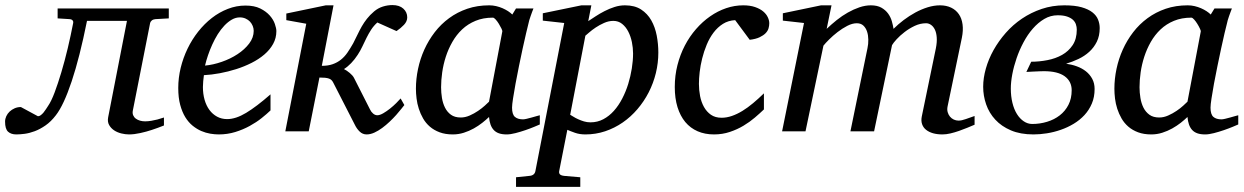

<svg xmlns="http://www.w3.org/2000/svg" viewBox="-79 -515 4879 753"><path d="M529.8 -439.9Q521 -439 515.9 -434.3Q510.7 -429.7 509.8 -424.8L441.9 -81.1Q439.9 -70.8 443.4 -62.7Q446.8 -54.7 453.9 -49.6Q460.9 -44.4 470.5 -41.7Q480 -39.1 490.2 -39.1Q501.5 -39.1 514.4 -41.3Q527.3 -43.5 538.6 -46.4Q551.3 -49.8 564 -54.2V-22.9Q540 -13.2 516.1 -5.4Q495.6 1.5 471.4 6.8Q447.3 12.2 426.8 12.2Q412.6 12.2 396.7 8.3Q380.9 4.4 368.4 -3.9Q356 -12.2 348.9 -24.9Q341.8 -37.6 345.2 -55.2L418.9 -433.1H262.2Q233.4 -289.6 202.1 -196Q170.9 -102.5 140.1 -63Q121.1 -38.1 99.6 -23.2Q78.1 -8.3 57.4 -0.5Q36.6 7.3 17.8 9.8Q-1 12.2 -15.1 12.2Q-35.6 12.2 -47.4 1.5Q-59.1 -9.3 -59.1 -38.1Q-59.1 -48.8 -54.4 -59.1Q-49.8 -69.3 -41.3 -77.4Q-32.7 -85.4 -21.5 -90.3Q-10.3 -95.2 2.9 -95.2L69.8 -59.1Q75.2 -59.1 80.8 -63.2Q86.4 -67.4 91.6 -73.5Q96.7 -79.6 101.3 -86.9Q106 -94.2 109.9 -100.1Q122.1 -117.7 135.3 -152.6Q148.4 -187.5 161.6 -231.7Q174.8 -275.9 186.8 -326.2Q198.7 -376.5 208 -424.8Q209.5 -429.7 206.3 -434.3Q203.1 -439 194.8 -439.9L147 -442.9V-481.9H583V-442.9Z M916 -394Q916 -403.8 912.1 -413.3Q908.2 -422.9 901.4 -430.2Q894.5 -437.5 884.3 -442.1Q874 -446.8 861.8 -446.8Q845.2 -446.8 830.1 -438Q814.9 -429.2 801 -414.6Q787.1 -399.9 775.1 -380.9Q763.2 -361.8 753.7 -340.8Q744.1 -319.8 736.8 -298.3Q729.5 -276.9 725.1 -257.8Q756.8 -260.7 790.8 -272.5Q824.7 -284.2 852.5 -302.5Q880.4 -320.8 898.2 -344.2Q916 -367.7 916 -394ZM1004.9 -393.1Q1004.9 -365.7 992.2 -342.8Q979.5 -319.8 957.8 -301.3Q936 -282.7 907.5 -268.3Q878.9 -253.9 847.4 -243.9Q815.9 -233.9 783.2 -227.8Q750.5 -221.7 720.7 -220.2Q719.2 -210.4 718 -196.8Q716.8 -183.1 716.8 -173.8Q716.8 -146.5 723.4 -123.5Q730 -100.6 742.4 -83.7Q754.9 -66.9 772.5 -57.4Q790 -47.9 812 -47.9Q845.7 -47.9 886.2 -72.3Q926.8 -96.7 981.9 -145V-82Q967.8 -68.4 947.3 -52Q926.8 -35.6 900.6 -21.2Q874.5 -6.8 843.8 2.7Q813 12.2 778.8 12.2Q763.7 12.2 745.8 9.3Q728 6.3 710.4 -1.2Q692.9 -8.8 676.5 -22Q660.2 -35.2 647.7 -55.4Q635.3 -75.7 627.7 -103.8Q620.1 -131.8 620.1 -169.9Q620.1 -209.5 629.6 -248.8Q639.2 -288.1 656.5 -324Q673.8 -359.9 698.2 -390.9Q722.7 -421.9 752 -444.6Q781.2 -467.3 814.7 -480.2Q848.1 -493.2 883.8 -493.2Q918.5 -493.2 941.7 -481.7Q964.8 -470.2 979 -454.1Q993.2 -438 999 -420.9Q1004.9 -403.8 1004.9 -393.1Z M1518.1 -446.8Q1518.1 -431.2 1505.4 -417.7Q1492.7 -404.3 1476.1 -393.1L1400.9 -426.8Q1386.7 -414.1 1376.7 -398.7Q1366.7 -383.3 1358.4 -366.5Q1350.1 -349.6 1342 -332.5Q1334 -315.4 1323.7 -299.8Q1312 -281.7 1298.1 -267.3Q1284.2 -252.9 1270 -244.1Q1280.8 -238.8 1292.5 -229Q1304.2 -219.2 1309.1 -210L1372.1 -85.9Q1376.5 -76.2 1384.3 -69.6Q1392.1 -63 1400.9 -63Q1410.6 -63 1424.1 -70.8Q1437.5 -78.6 1450.7 -89.1Q1463.9 -99.6 1475.1 -110.8Q1486.3 -122.1 1492.2 -128.9L1506.8 -103Q1502.9 -98.1 1494.6 -87.6Q1486.3 -77.1 1474.9 -64.2Q1463.4 -51.3 1449.2 -37.8Q1435.1 -24.4 1419.9 -13.2Q1404.8 -2 1389.2 5.1Q1373.5 12.2 1358.9 12.2Q1343.3 12.2 1331.8 1.2Q1320.3 -9.8 1313 -24.9L1228 -190.9Q1225.1 -196.8 1221.2 -200.7Q1217.3 -204.6 1211.2 -206.8Q1205.1 -209 1196 -210Q1187 -210.9 1173.8 -210.9L1131.8 0H1040L1122.1 -421.9L1043.9 -436V-461.9L1198.7 -494.1H1229L1183.1 -256.8Q1207.5 -256.8 1225.6 -263.2Q1243.7 -269.5 1258.1 -281Q1272.5 -292.5 1283.7 -308.8Q1294.9 -325.2 1306.2 -345.2Q1315.4 -362.8 1323.2 -379.4Q1331.1 -396 1339.8 -411.4Q1348.6 -426.8 1360.1 -441.4Q1371.6 -456.1 1388.2 -470.2Q1403.8 -483.4 1422.6 -489.3Q1441.4 -495.1 1460 -495.1Q1487.3 -495.1 1502.7 -481.2Q1518.1 -467.3 1518.1 -446.8Z M1891.1 -392.1Q1891.6 -394.5 1887.5 -403.3Q1883.3 -412.1 1877.4 -421.6Q1871.6 -431.2 1865 -438.5Q1858.4 -445.8 1854 -445.8Q1815.9 -445.8 1785.9 -433.3Q1755.9 -420.9 1733.4 -399.7Q1710.9 -378.4 1695.1 -350.6Q1679.2 -322.8 1669.4 -292.5Q1659.7 -262.2 1655.3 -231.4Q1650.9 -200.7 1650.9 -172.9Q1650.9 -151.9 1654.3 -130.9Q1657.7 -109.9 1666.3 -92.8Q1674.8 -75.7 1689.7 -64.9Q1704.6 -54.2 1728 -54.2Q1745.6 -54.2 1763.2 -62Q1780.8 -69.8 1795.9 -80.1Q1811 -90.3 1822.3 -100.6Q1833.5 -110.8 1838.9 -116.2ZM2038.1 -26.9Q2032.2 -24.4 2016.6 -17.8Q2001 -11.2 1981.7 -4.6Q1962.4 2 1942.6 7.1Q1922.9 12.2 1908.2 12.2Q1890.1 12.2 1877.7 7.8Q1865.2 3.4 1857.2 -5.4Q1849.1 -14.2 1844.7 -26.9Q1840.3 -39.6 1838.9 -56.2Q1827.6 -45.4 1812.5 -33.4Q1797.4 -21.5 1779.1 -11.2Q1760.7 -1 1740 5.6Q1719.2 12.2 1696.8 12.2Q1667.5 12.2 1645.3 3.9Q1623 -4.4 1606.9 -18.3Q1590.8 -32.2 1580.3 -50.5Q1569.8 -68.8 1563.5 -88.6Q1557.1 -108.4 1554.7 -128.7Q1552.2 -148.9 1552.2 -167Q1552.2 -205.6 1560.5 -244.9Q1568.8 -284.2 1585.2 -320.6Q1601.6 -356.9 1626 -388.7Q1650.4 -420.4 1682.4 -443.8Q1714.4 -467.3 1753.7 -480.7Q1793 -494.1 1839.8 -494.1Q1853.5 -494.1 1866.9 -491Q1880.4 -487.8 1892.1 -482.7Q1903.8 -477.5 1913.6 -471.2Q1923.3 -464.8 1930.2 -458L1944.8 -481.9H2013.2Q2010.7 -476.1 2007.8 -468Q2004.9 -460 2002 -451.7Q1999 -443.4 1996.8 -436Q1994.6 -428.7 1994.1 -424.8Q1990.7 -411.6 1984.4 -385Q1978 -358.4 1970.9 -325.2Q1963.9 -292 1956.3 -255.6Q1948.7 -219.2 1942.9 -186.8Q1937 -154.3 1933.1 -129.2Q1929.2 -104 1929.2 -92.8Q1929.2 -66.4 1940.4 -56.6Q1951.7 -46.9 1972.2 -46.9Q1977.1 -46.9 1986.6 -49.1Q1996.1 -51.3 2006.3 -54.2Q2016.6 -57.1 2025.4 -59.6Q2034.2 -62 2038.1 -63Z M2403.8 -305.2Q2403.8 -327.1 2399.2 -349.9Q2394.5 -372.6 2385 -391.1Q2375.5 -409.7 2360.8 -421.4Q2346.2 -433.1 2326.2 -433.1Q2308.1 -433.1 2290 -425Q2272 -417 2257.1 -407Q2242.2 -397 2231.4 -387.5Q2220.7 -377.9 2216.8 -375L2157.2 -64.9Q2161.6 -62.5 2169.7 -57.4Q2177.7 -52.2 2188.5 -47.4Q2199.2 -42.5 2211.4 -38.8Q2223.6 -35.2 2236.8 -35.2Q2264.2 -35.2 2287.1 -47.4Q2310.1 -59.6 2328.6 -80.3Q2347.2 -101.1 2361.3 -128.4Q2375.5 -155.8 2384.8 -185.8Q2394 -215.8 2398.9 -246.6Q2403.8 -277.3 2403.8 -305.2ZM2502.9 -309.1Q2502.9 -268.1 2493.2 -228.3Q2483.4 -188.5 2465.1 -152.8Q2446.8 -117.2 2420.9 -86.9Q2395 -56.6 2363.3 -34.7Q2331.5 -12.7 2294.4 -0.2Q2257.3 12.2 2216.8 12.2Q2194.3 12.2 2176.3 5.9Q2158.2 -0.5 2146 -5.9L2114.3 154.8Q2112.3 163.1 2116.5 168.2Q2120.6 173.3 2133.8 174.8L2196.8 180.2V217.8H1944.8V180.2L1997.1 174.8Q2018.1 173.3 2021 154.8L2133.8 -424.8L2049.8 -434.1V-462.9L2201.2 -494.1H2240.2L2228 -432.1Q2240.7 -440.4 2257.1 -451.2Q2273.4 -461.9 2292 -471.4Q2310.5 -481 2330.8 -487.5Q2351.1 -494.1 2372.1 -494.1Q2410.2 -494.1 2435.3 -477.8Q2460.4 -461.4 2475.3 -435.1Q2490.2 -408.7 2496.6 -375.5Q2502.9 -342.3 2502.9 -309.1Z M2938 -423.8Q2938 -414.1 2935.1 -403.8Q2932.1 -393.6 2923.6 -384.8Q2915 -376 2900.1 -368.9Q2885.3 -361.8 2861.3 -358.9L2804.2 -436Q2777.3 -434.6 2756.3 -421.4Q2735.4 -408.2 2719.5 -387.2Q2703.6 -366.2 2692.6 -339.6Q2681.6 -313 2674.8 -285.6Q2668 -258.3 2665 -232.2Q2662.1 -206.1 2662.1 -186Q2662.1 -161.6 2666.7 -137.9Q2671.4 -114.3 2681.9 -95.5Q2692.4 -76.7 2709.2 -64.9Q2726.1 -53.2 2751 -53.2Q2771 -53.2 2791.5 -60.3Q2812 -67.4 2832.8 -80.1Q2853.5 -92.8 2874.5 -110.4Q2895.5 -127.9 2917 -148.9V-85.9Q2901.4 -70.8 2881.3 -53.7Q2861.3 -36.6 2836.9 -22Q2812.5 -7.3 2783.4 2.4Q2754.4 12.2 2721.2 12.2Q2685.5 12.2 2657 -0.2Q2628.4 -12.7 2608.6 -36.4Q2588.9 -60.1 2578.1 -94.7Q2567.4 -129.4 2567.4 -173.8Q2567.4 -218.8 2577.9 -259.8Q2588.4 -300.8 2606.9 -336.4Q2625.5 -372.1 2650.9 -401.1Q2676.3 -430.2 2706.1 -450.9Q2735.8 -471.7 2768.8 -482.9Q2801.8 -494.1 2835.9 -494.1Q2862.8 -494.1 2882.3 -487.3Q2901.9 -480.5 2914.1 -470.2Q2926.3 -460 2932.1 -447.5Q2938 -435.1 2938 -423.8Z M3743.2 -25.9Q3730.5 -20.5 3714.6 -13.9Q3698.7 -7.3 3681.9 -1.5Q3665 4.4 3648.4 8.3Q3631.8 12.2 3617.2 12.2Q3596.7 12.2 3580.3 7.6Q3564 2.9 3553 -5.9Q3542 -14.6 3537.4 -27.8Q3532.7 -41 3536.1 -58.1L3591.3 -325.2Q3596.2 -350.1 3594.7 -368.7Q3593.3 -387.2 3587.2 -399.4Q3581.1 -411.6 3572 -417.7Q3563 -423.8 3553.2 -423.8Q3530.3 -423.8 3508.5 -413.6Q3486.8 -403.3 3468.8 -389.4Q3450.7 -375.5 3437.5 -361.1Q3424.3 -346.7 3419.4 -337.9L3349.1 0H3256.3L3323.2 -326.2Q3326.7 -342.3 3326.4 -359.6Q3326.2 -377 3321.5 -391.1Q3316.9 -405.3 3307.1 -414.6Q3297.4 -423.8 3281.2 -423.8Q3263.7 -423.8 3243.9 -413.6Q3224.1 -403.3 3205.8 -389.2Q3187.5 -375 3172.6 -360.1Q3157.7 -345.2 3150.4 -335.9L3080.1 0H2988.3L3074.2 -424.8L2991.2 -434.1V-462.9L3141.1 -494.1H3182.1L3163.1 -401.9Q3181.6 -419.4 3202.6 -436.3Q3223.6 -453.1 3246.1 -465.8Q3268.6 -478.5 3291.5 -486.3Q3314.5 -494.1 3336.4 -494.1Q3361.3 -494.1 3377.7 -484.9Q3394 -475.6 3404.1 -461.7Q3414.1 -447.8 3418.7 -431.6Q3423.3 -415.5 3425.3 -401.9Q3443.4 -419.9 3465.3 -436.5Q3487.3 -453.1 3511.2 -466.1Q3535.2 -479 3559.8 -486.6Q3584.5 -494.1 3607.4 -494.1Q3632.3 -494.1 3651.1 -485.1Q3669.9 -476.1 3681.4 -459.5Q3692.9 -442.9 3696 -419.4Q3699.2 -396 3693.4 -367.2L3637.2 -97.2Q3634.8 -85 3637.7 -75Q3640.6 -64.9 3646.7 -57.6Q3652.8 -50.3 3661.6 -46.1Q3670.4 -42 3680.2 -42Q3692.4 -42 3708.5 -47.9Q3724.6 -53.7 3743.2 -60.1Z M4144 -398.9Q4144 -409.2 4140.6 -419.4Q4137.2 -429.7 4128.7 -437.5Q4120.1 -445.3 4105.7 -450.2Q4091.3 -455.1 4069.3 -455.1Q4041 -455.1 4016.6 -440.7Q3992.2 -426.3 3971.7 -402.8Q3951.2 -379.4 3935.1 -349.1Q3918.9 -318.8 3908 -286.9Q3897 -254.9 3891.1 -223.9Q3885.3 -192.9 3885.3 -168Q3885.3 -137.2 3891.6 -111.6Q3897.9 -85.9 3909.4 -67.6Q3920.9 -49.3 3936.3 -39.1Q3951.7 -28.8 3969.2 -28.8Q3999.5 -28.8 4027.6 -37.4Q4055.7 -45.9 4077.1 -62.5Q4098.6 -79.1 4111.3 -103.8Q4124 -128.4 4124 -161.1Q4124 -195.8 4096.7 -215.8Q4069.3 -235.8 4015.1 -235.8Q4009.8 -235.8 3998.5 -235.4Q3987.3 -234.9 3975.6 -234.4Q3961.9 -233.4 3946.3 -232.9L3965.3 -272.9Q3996.6 -272.9 4028.6 -279.1Q4060.5 -285.2 4086.2 -299.6Q4111.8 -314 4127.9 -338.1Q4144 -362.3 4144 -398.9ZM4233.9 -404.8Q4233.9 -374.5 4222.7 -351.6Q4211.4 -328.6 4192.9 -311.8Q4174.3 -294.9 4150.6 -283.7Q4127 -272.5 4102.1 -265.1Q4124 -262.2 4144 -254.9Q4164.1 -247.6 4179.7 -235.4Q4195.3 -223.1 4204.6 -205.8Q4213.9 -188.5 4213.9 -166Q4213.9 -134.3 4203.1 -108.9Q4192.4 -83.5 4174.1 -63.7Q4155.8 -43.9 4131.8 -29.5Q4107.9 -15.1 4081.3 -5.9Q4054.7 3.4 4027.1 7.8Q3999.5 12.2 3974.1 12.2Q3922.9 12.2 3885.7 -3.7Q3848.6 -19.5 3824.5 -45.7Q3800.3 -71.8 3788.6 -105.5Q3776.9 -139.2 3776.9 -174.8Q3776.9 -209 3787.4 -246.1Q3797.9 -283.2 3817.6 -318.6Q3837.4 -354 3865.5 -386Q3893.6 -418 3929 -441.9Q3964.4 -465.8 4006.3 -480Q4048.3 -494.1 4095.2 -494.1Q4136.2 -494.1 4162.8 -486.6Q4189.5 -479 4205.3 -466.6Q4221.2 -454.1 4227.5 -438Q4233.9 -421.9 4233.9 -404.8Z M4630.4 -392.1Q4630.9 -394.5 4626.7 -403.3Q4622.6 -412.1 4616.7 -421.6Q4610.8 -431.2 4604.2 -438.5Q4597.7 -445.8 4593.3 -445.8Q4555.2 -445.8 4525.1 -433.3Q4495.1 -420.9 4472.7 -399.7Q4450.2 -378.4 4434.3 -350.6Q4418.5 -322.8 4408.7 -292.5Q4398.9 -262.2 4394.5 -231.4Q4390.1 -200.7 4390.1 -172.9Q4390.1 -151.9 4393.6 -130.9Q4397 -109.9 4405.5 -92.8Q4414.1 -75.7 4429 -64.9Q4443.8 -54.2 4467.3 -54.2Q4484.9 -54.2 4502.4 -62Q4520 -69.8 4535.2 -80.1Q4550.3 -90.3 4561.5 -100.6Q4572.8 -110.8 4578.1 -116.2ZM4777.3 -26.9Q4771.5 -24.4 4755.9 -17.8Q4740.2 -11.2 4720.9 -4.6Q4701.7 2 4681.9 7.1Q4662.1 12.2 4647.5 12.2Q4629.4 12.2 4616.9 7.8Q4604.5 3.4 4596.4 -5.4Q4588.4 -14.2 4584 -26.9Q4579.6 -39.6 4578.1 -56.2Q4566.9 -45.4 4551.8 -33.4Q4536.6 -21.5 4518.3 -11.2Q4500 -1 4479.2 5.6Q4458.5 12.2 4436 12.2Q4406.7 12.2 4384.5 3.9Q4362.3 -4.4 4346.2 -18.3Q4330.1 -32.2 4319.6 -50.5Q4309.1 -68.8 4302.7 -88.6Q4296.4 -108.4 4293.9 -128.7Q4291.5 -148.9 4291.5 -167Q4291.5 -205.6 4299.8 -244.9Q4308.1 -284.2 4324.5 -320.6Q4340.8 -356.9 4365.2 -388.7Q4389.6 -420.4 4421.6 -443.8Q4453.6 -467.3 4492.9 -480.7Q4532.2 -494.1 4579.1 -494.1Q4592.8 -494.1 4606.2 -491Q4619.6 -487.8 4631.3 -482.7Q4643.1 -477.5 4652.8 -471.2Q4662.6 -464.8 4669.4 -458L4684.1 -481.9H4752.4Q4750 -476.1 4747.1 -468Q4744.1 -460 4741.2 -451.7Q4738.3 -443.4 4736.1 -436Q4733.9 -428.7 4733.4 -424.8Q4730 -411.6 4723.6 -385Q4717.3 -358.4 4710.2 -325.2Q4703.1 -292 4695.6 -255.6Q4688 -219.2 4682.1 -186.8Q4676.3 -154.3 4672.4 -129.2Q4668.5 -104 4668.5 -92.8Q4668.5 -66.4 4679.7 -56.6Q4690.9 -46.9 4711.4 -46.9Q4716.3 -46.9 4725.8 -49.1Q4735.4 -51.3 4745.6 -54.2Q4755.9 -57.1 4764.6 -59.6Q4773.4 -62 4777.3 -63Z"/></svg>

Font: Charis SIL CyrE
Style: Italic
Weight: 400
Italic angle: -11°
Foundry: SIL International
Version: Version 5.000